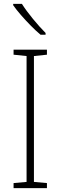

<svg xmlns="http://www.w3.org/2000/svg" viewBox="-20 -970 312 990"><path d="M222 0H50V-26L117 -32V-681L50 -688V-714H222V-688L155 -681V-32L222 -26ZM93 -950Q115 -915 150 -872.5Q185 -830 215 -800V-791H189Q165 -811 138.5 -838Q112 -865 88 -892.5Q64 -920 48 -943V-950Z"/></svg>

Font: Noto Sans Khmer SemiCondensed ExtraLight
Style: Regular
Weight: 200
Width: 4
Designer: Danh Hong and the Monotype Design Team
Foundry: Monotype Imaging Inc.
Version: Version 2.004; ttfautohint (v1.8.4.7-5d5b)